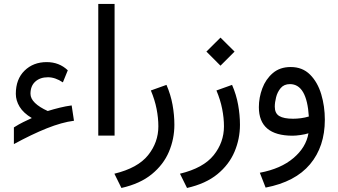

<svg xmlns="http://www.w3.org/2000/svg" viewBox="-20 -687 1712 972"><path d="M141.1 -89.4Q98.6 -114.7 79.3 -146.5Q60.1 -178.2 60.1 -211.9Q60.1 -286.1 104.2 -329.3Q148.4 -372.6 216.3 -372.6Q279.8 -372.6 323.2 -331.1L298.3 -270Q259.8 -295.9 222.7 -295.9Q183.1 -295.9 158.7 -273.9Q134.3 -252 134.3 -212.4Q134.3 -188 157 -166Q179.7 -144 221.7 -125Q251.5 -134.3 282.2 -141.8Q313 -149.4 342.8 -153.3L354.5 -75.7Q293.5 -67.9 217 -37.4Q140.6 -6.8 50.3 42.5V-42Q77.6 -59.1 97.2 -68.6Q116.7 -78.1 141.1 -89.4Z M477.5 -667H560.1V-0.5H477.5Z M822.8 -257.3Q844.2 -208 853.5 -156.5Q862.8 -105 862.8 -55.2Q862.8 16.1 835.2 81.3Q807.6 146.5 748.5 194.8Q689.5 243.2 594.7 264.6L559.1 192.4Q677.7 163.6 729.7 98.6Q781.7 33.7 781.7 -47.4Q781.7 -89.8 772.7 -135.7Q763.7 -181.6 743.7 -229Z M1024.9 -425.8 1096.2 -496.6 1167.5 -425.8 1096.2 -354.5ZM1154.8 -257.3Q1176.3 -208 1185.5 -156.5Q1194.8 -105 1194.8 -55.2Q1194.8 16.1 1167.2 81.3Q1139.6 146.5 1080.6 194.8Q1021.5 243.2 926.8 264.6L891.1 192.4Q1009.8 163.6 1061.8 98.6Q1113.8 33.7 1113.8 -47.4Q1113.8 -89.8 1104.7 -135.7Q1095.7 -181.6 1075.7 -229Z M1541.5 -12.2Q1524.9 -6.8 1501.2 -3.4Q1477.5 0 1461.4 0Q1290.5 0 1290.5 -144.5Q1290.5 -192.9 1307.9 -239.5Q1325.2 -286.1 1361.1 -316.9Q1397 -347.7 1451.7 -347.7Q1511.2 -347.7 1549.6 -309.3Q1587.9 -271 1606.2 -210Q1624.5 -148.9 1624.5 -81.1Q1624.5 55.2 1549.6 144.5Q1474.6 233.9 1324.7 262.7L1295.4 187.5Q1401.9 167.5 1465.8 113Q1529.8 58.6 1541.5 -12.2ZM1543.5 -97.2Q1533.2 -261.2 1447.8 -261.2Q1418 -261.2 1401.1 -241.2Q1384.3 -221.2 1377.7 -194.6Q1371.1 -168 1371.1 -147Q1371.1 -113.3 1393.8 -99.6Q1416.5 -85.9 1463.9 -85.9Q1482.9 -85.9 1503.4 -88.6Q1523.9 -91.3 1543.5 -97.2Z"/></svg>

Font: Vazir FD-WOL-UI
Style: Regular-FD-WOL-UI
Weight: 400
Designer: Saber Rastikerdar
Foundry: Saber Rastikerdar
Version: Version 30.1.0